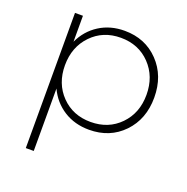

<svg xmlns="http://www.w3.org/2000/svg" viewBox="-128 -641 927 954"><g transform="rotate(20 335.5 -164.0)"><path d="M372.1 -522Q481.4 -522 552.2 -448.2Q623 -374.5 623 -259.8Q623 -145.5 552.5 -72.3Q481.9 1 372.1 1Q296.4 1 238.5 -35.6Q180.7 -72.3 150.9 -136.2V193.8H108.9V-521H150.9V-383.8Q180.7 -448.2 238.5 -485.1Q296.4 -522 372.1 -522ZM366.2 -38.1Q460.4 -38.1 521.2 -100.6Q582 -163.1 582 -259.8Q582 -356.4 521.2 -419.7Q460.4 -482.9 366.2 -482.9Q272.5 -482.9 211.7 -419.7Q150.9 -356.4 150.9 -259.8Q150.9 -163.1 211.7 -100.6Q272.5 -38.1 366.2 -38.1Z"/></g></svg>

Font: Montserrat-Arabic ExtraLight
Style: Regular
Weight: 275
Designer: Mohamed Gaber
Foundry: Kief Type Foundry
Version: Version 5.008;PS 005.008;hotconv 1.0.88;makeotf.lib2.5.64775